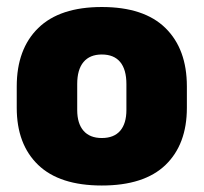

<svg xmlns="http://www.w3.org/2000/svg" viewBox="-20 -528 596 562"><path d="M278 15Q154.5 15 91.8 -45.2Q29 -105.5 29 -212.5V-275Q29 -384.5 92 -446Q155 -507.5 278 -507.5Q401.5 -507.5 464.2 -446Q527 -384.5 527 -275V-212.5Q527 -105.5 464.5 -45.2Q402 15 278 15ZM278 -124Q313.5 -124 331.8 -145.2Q350 -166.5 350 -206V-282Q350 -324.5 331.8 -346.5Q313.5 -368.5 278 -368.5Q243 -368.5 224.5 -346.5Q206 -324.5 206 -282V-206Q206 -166.5 224.5 -145.2Q243 -124 278 -124Z"/></svg>

Font: Anek Devanagari Medium ExtraBold
Style: Regular
Weight: 800
Version: Version 1.003